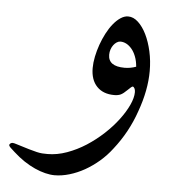

<svg xmlns="http://www.w3.org/2000/svg" viewBox="-116 -389 587 594"><g transform="rotate(5 177.5 -91.5)"><path d="M291.5 -131.3Q288.6 -131.3 276.4 -119.1Q265.1 -107.9 257.1 -104Q249 -100.1 236.8 -100.1Q202.1 -100.1 182.6 -120.6Q163.1 -141.1 163.1 -177.7Q163.1 -194.3 167 -213.4Q170.9 -232.4 177.5 -251Q184.1 -269.5 193.1 -286.9Q202.1 -304.2 212.9 -317.4Q223.6 -330.6 235.4 -338.4Q247.1 -346.2 258.8 -346.2Q275.4 -346.2 290 -332.5Q304.7 -318.8 315.7 -296.4Q326.7 -273.9 333.3 -244.6Q339.8 -215.3 339.8 -183.6Q339.8 -124 315.4 -56.6Q292.5 9.8 249 64.9Q232.4 86.9 211.4 105Q190.4 123 167.5 136Q144.5 148.9 120.6 156Q96.7 163.1 74.2 163.1Q61 163.1 45.2 159.2Q29.3 155.3 12.5 147.7Q-4.4 140.1 -21.5 128.7Q-38.6 117.2 -54.7 102.5Q-64 94.2 -68.6 89.8Q-73.2 85.4 -73.2 82Q-73.2 79.6 -70.1 77.1Q-66.9 74.7 -63.5 74.7Q-59.6 74.7 -50.8 77.6Q-25.9 85.4 -11 89.8Q3.9 94.2 13.7 96.4Q23.4 98.6 30.5 99.1Q37.6 99.6 46.9 99.6Q76.7 99.6 107.2 88.6Q137.7 77.6 165.8 59.6Q193.8 41.5 218.3 18.8Q242.7 -3.9 260.7 -27.8Q278.8 -51.8 289.3 -74.5Q299.8 -97.2 299.8 -114.7Q299.8 -122.1 297.1 -126.7Q294.4 -131.3 291.5 -131.3ZM296.9 -193.4Q295.4 -211.4 290 -225.1Q284.7 -238.8 276.9 -248Q269 -257.3 260 -262Q251 -266.6 241.7 -266.6Q235.8 -266.6 230.2 -262.9Q224.6 -259.3 220.2 -253.4Q215.8 -247.6 213.1 -239.7Q210.4 -231.9 210.4 -223.1Q210.4 -187 261.2 -187Q279.3 -187 296.9 -193.4Z"/></g></svg>

Font: XB Niloofar
Style: Regular
Weight: 400
Designer: Behnam
Foundry: Irmug
Version: Version 7.201 2008